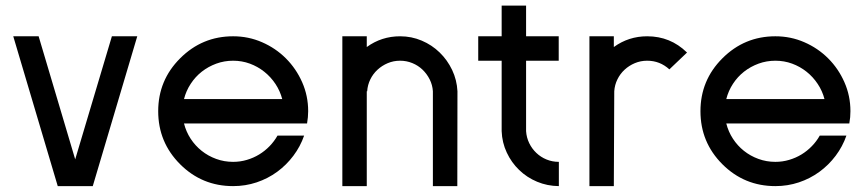

<svg xmlns="http://www.w3.org/2000/svg" viewBox="-20 -649 3038 672"><path d="M182.1 2.4 26.4 -522H115.2L243.2 -91.3L371.6 -522H460.4L304.7 2.4Z M795.9 2.4Q687 2.4 610.4 -74.2Q533.7 -150.9 533.7 -259.8Q533.7 -368.2 610.4 -444.8Q687.5 -522 795.9 -522Q849.6 -522 897.2 -501.2Q944.8 -480.5 980.7 -444.6Q1016.6 -408.7 1037.6 -361.1Q1058.6 -313.5 1058.6 -259.8Q1058.6 -249.5 1057.6 -238.8Q1056.6 -228 1054.7 -216.8H624Q631.3 -188 647.2 -163.6Q663.1 -139.2 685.8 -121.1Q708.5 -103 736.6 -92.8Q764.6 -82.5 795.9 -82.5Q820.8 -82.5 844 -89.4Q867.2 -96.2 887.2 -108.4Q907.2 -120.6 923.6 -137.5Q939.9 -154.3 951.2 -174.3H1044.4Q1031.2 -136.2 1006.8 -103.8Q982.4 -71.3 950 -47.6Q917.5 -23.9 878.2 -10.7Q838.9 2.4 795.9 2.4ZM624 -302.2H967.8Q960.4 -330.6 944.1 -355.2Q927.7 -379.9 905 -397.9Q882.3 -416 854.5 -426.3Q826.7 -436.5 795.9 -436.5Q765.1 -436.5 737.1 -426.3Q709 -416 686.3 -398.2Q663.6 -380.4 647.5 -355.7Q631.3 -331.1 624 -302.2Z M1178.2 2.4V-522H1263.7V-484.4Q1315.4 -522 1380.4 -522Q1420.4 -522 1456.1 -506.8Q1491.7 -491.7 1518.8 -465.3Q1545.9 -439 1562.5 -404.1Q1579.1 -369.1 1581.1 -329.6L1580.6 2.4H1495.1V-329.6Q1493.7 -351.6 1483.9 -371.1Q1474.1 -390.6 1458.7 -405.3Q1443.4 -419.9 1423.1 -428.2Q1402.8 -436.5 1380.4 -436.5Q1357.4 -436.5 1337.2 -428Q1316.9 -419.4 1301.3 -405Q1285.6 -390.6 1276.1 -371.1Q1266.6 -351.6 1265.1 -329.6H1263.7V2.4Z M1936 2.4Q1895.5 2 1859.9 -12.9Q1824.2 -27.8 1797.1 -54Q1770 -80.1 1753.7 -115Q1737.3 -149.9 1735.8 -189.9V-436.5H1653.8V-522H1735.8V-629.4H1821.3V-522H1935.5V-436.5H1821.3V-189.9Q1822.8 -167.5 1832.3 -147.9Q1841.8 -128.4 1857.2 -113.8Q1872.6 -99.1 1892.8 -90.8Q1913.1 -82.5 1936 -82.5Z M2322.8 -406.2Q2289.6 -436.5 2245.1 -436.5Q2222.2 -436.5 2201.9 -428Q2181.6 -419.4 2166 -405Q2150.4 -390.6 2140.9 -371.1Q2131.3 -351.6 2129.9 -329.6L2128.4 2.4H2043V-522H2128.4V-484.4Q2180.2 -522 2245.1 -522Q2326.2 -522 2383.8 -465.8Q2384.3 -465.3 2384.8 -465.3Z M2693.8 2.4Q2585 2.4 2508.3 -74.2Q2431.6 -150.9 2431.6 -259.8Q2431.6 -368.2 2508.3 -444.8Q2585.4 -522 2693.8 -522Q2747.6 -522 2795.2 -501.2Q2842.8 -480.5 2878.7 -444.6Q2914.6 -408.7 2935.5 -361.1Q2956.5 -313.5 2956.5 -259.8Q2956.5 -249.5 2955.6 -238.8Q2954.6 -228 2952.6 -216.8H2522Q2529.3 -188 2545.2 -163.6Q2561 -139.2 2583.7 -121.1Q2606.4 -103 2634.5 -92.8Q2662.6 -82.5 2693.8 -82.5Q2718.8 -82.5 2741.9 -89.4Q2765.1 -96.2 2785.2 -108.4Q2805.2 -120.6 2821.5 -137.5Q2837.9 -154.3 2849.1 -174.3H2942.4Q2929.2 -136.2 2904.8 -103.8Q2880.4 -71.3 2847.9 -47.6Q2815.4 -23.9 2776.1 -10.7Q2736.8 2.4 2693.8 2.4ZM2522 -302.2H2865.7Q2858.4 -330.6 2842 -355.2Q2825.7 -379.9 2803 -397.9Q2780.3 -416 2752.4 -426.3Q2724.6 -436.5 2693.8 -436.5Q2663.1 -436.5 2635 -426.3Q2606.9 -416 2584.2 -398.2Q2561.5 -380.4 2545.4 -355.7Q2529.3 -331.1 2522 -302.2Z"/></svg>

Font: Proletarsk
Style: Regular
Weight: 400
Designer: Peter Wiegel, original typeface by Carl Albert Fahrenwaldt 1901
Foundry: Peter Wiegel
Version: Version 1.000 2010 initial release